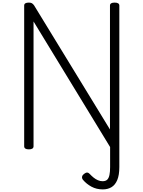

<svg xmlns="http://www.w3.org/2000/svg" viewBox="-20 -1135 1103 1477"><path d="M898 150Q898 212 882 250Q866 288 837.5 305Q809 322 771 322Q722 322 683.5 301Q645 280 618 248Q609 236 611.5 224Q614 212 626 203Q640 192 650.5 192.5Q661 193 670 203Q685 219 700.5 231.5Q716 244 733.5 251.5Q751 259 769 259Q793 259 805 247Q817 235 822 211Q827 187 827 150V-4L238 -970V-10Q238 2 229 8Q220 14 202 14Q166 14 166 -10V-1092Q166 -1104 175 -1109.5Q184 -1115 202 -1115Q217 -1115 225.5 -1110Q234 -1105 242 -1094L826 -139V-1092Q826 -1104 835 -1109.5Q844 -1115 862 -1115Q898 -1115 898 -1092Z"/></svg>

Font: Playwrite FR Moderne Light
Style: Regular
Weight: 300
Version: Version 1.002